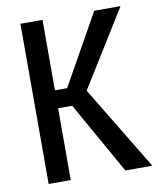

<svg xmlns="http://www.w3.org/2000/svg" viewBox="-81 -775 692 839"><g transform="rotate(-10 265.0 -355.5)"><path d="M227.5 -318.8H165V0H66.9V-710.9H165V-398.4H219.2L394.5 -710.9H511.2L301.3 -372.6L526.9 0H407.2Z"/></g></svg>

Font: Franco
Style: Regular
Weight: 400
Designer: Google
Version: Version 1.200311; 2013